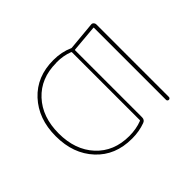

<svg xmlns="http://www.w3.org/2000/svg" viewBox="-147 -1035 1294 1294"><g transform="rotate(-45 500.0 -388.0)"><path d="M472.7 -12.7Q470.7 -12.7 467.8 -12.7Q388.7 -12.7 325.2 -38.6Q261.7 -64.5 213.4 -116.7Q165 -168.9 140.6 -236.3Q116.2 -303.7 116.2 -387.7Q116.2 -471.7 140.6 -539.1Q165 -606.4 213.4 -658.7Q261.7 -710.9 325.2 -736.8Q388.7 -762.7 467.8 -762.7Q545.9 -762.7 608.4 -734.4Q612.3 -732.4 617.2 -733.4L818.4 -752Q828.1 -752.9 835.4 -745.6Q842.8 -738.3 842.8 -728.5V-36.1Q842.8 -30.3 838.9 -26.4Q835 -22.5 829.1 -22.5Q823.2 -22.5 819.3 -26.4Q815.4 -30.3 815.4 -36.1V-721.7Q815.4 -726.6 811.5 -725.6L622.1 -709Q618.2 -709 618.2 -704.1V-67.4Q618.2 -42 595.7 -34.2Q537.1 -12.7 472.7 -12.7ZM467.8 -735.4Q321.3 -735.4 232.4 -639.6Q143.6 -543.9 143.6 -387.2Q143.6 -230.5 232.4 -134.3Q321.3 -38.1 467.8 -38.1Q534.2 -38.1 589.8 -59.6Q593.8 -60.5 593.8 -65.4V-710Q593.8 -714.8 589.8 -715.8Q537.1 -736.3 473.6 -736.3Q470.7 -736.3 467.8 -735.4Z"/></g></svg>

Font: Rounded Mgen+ 1mn thin
Style: Regular
Weight: 100
Designer: [Source Han Sans]
Ryoko NISHIZUKA  (kana & ideographs); Paul D. Hunt (Latin, Greek & Cyrillic); Wenlong ZHANG  (bopomofo
Version: Version 1.059.20150602